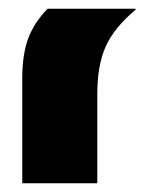

<svg xmlns="http://www.w3.org/2000/svg" viewBox="-20 -420 331 440"><path d="M31 0V-240Q31 -295 44.5 -331.5Q58 -368 89 -400H290L291 -398Q242 -357 222.5 -314Q203 -271 203 -205V0Z"/></svg>

Font: Tac One
Style: Regular
Weight: 400
Designer: Oluseyi Olusanya, David Udoh, Eyiyemi Adegbite, Mirko Velimirović
Version: Version 1.003; ttfautohint (v1.8.4.7-5d5b)